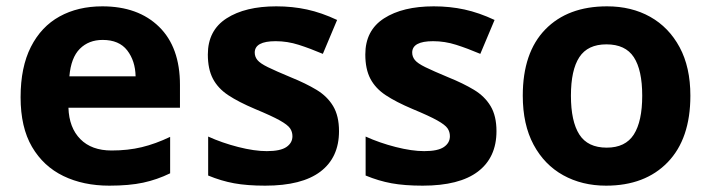

<svg xmlns="http://www.w3.org/2000/svg" viewBox="-20 -576 2244 606"><path d="M303 -556Q416 -556 482 -491.5Q548 -427 548 -308V-236H196Q198 -173 233.5 -137Q269 -101 332 -101Q384 -101 427.5 -111.5Q471 -122 517 -144V-29Q476 -9 432 0.5Q388 10 325 10Q243 10 180 -20.5Q117 -51 81 -112.5Q45 -174 45 -269Q45 -364 77.5 -428Q110 -492 168 -524Q226 -556 303 -556ZM304 -450Q260 -450 232 -422Q204 -394 199 -335H408Q407 -384 381.5 -417Q356 -450 304 -450Z M1050 -162Q1050 -79 991.5 -34.5Q933 10 817 10Q760 10 719 2.5Q678 -5 637 -22V-145Q681 -125 732 -112Q783 -99 822 -99Q865 -99 884 -112Q903 -125 903 -146Q903 -160 895.5 -171Q888 -182 863 -196Q838 -210 785 -232Q733 -254 700.5 -275.5Q668 -297 652 -327.5Q636 -358 636 -404Q636 -480 695 -518Q754 -556 852 -556Q903 -556 949 -546Q995 -536 1044 -513L999 -406Q959 -423 923 -434.5Q887 -446 850 -446Q784 -446 784 -410Q784 -397 792.5 -386.5Q801 -376 825.5 -364Q850 -352 898 -332Q945 -313 979 -292.5Q1013 -272 1031.5 -241Q1050 -210 1050 -162Z M1547 -162Q1547 -79 1488.5 -34.5Q1430 10 1314 10Q1257 10 1216 2.5Q1175 -5 1134 -22V-145Q1178 -125 1229 -112Q1280 -99 1319 -99Q1362 -99 1381 -112Q1400 -125 1400 -146Q1400 -160 1392.5 -171Q1385 -182 1360 -196Q1335 -210 1282 -232Q1230 -254 1197.5 -275.5Q1165 -297 1149 -327.5Q1133 -358 1133 -404Q1133 -480 1192 -518Q1251 -556 1349 -556Q1400 -556 1446 -546Q1492 -536 1541 -513L1496 -406Q1456 -423 1420 -434.5Q1384 -446 1347 -446Q1281 -446 1281 -410Q1281 -397 1289.5 -386.5Q1298 -376 1322.5 -364Q1347 -352 1395 -332Q1442 -313 1476 -292.5Q1510 -272 1528.5 -241Q1547 -210 1547 -162Z M2159 -274Q2159 -138 2087.5 -64Q2016 10 1893 10Q1817 10 1757.5 -23Q1698 -56 1664 -119.5Q1630 -183 1630 -274Q1630 -410 1701 -483Q1772 -556 1896 -556Q1973 -556 2032 -523Q2091 -490 2125 -427Q2159 -364 2159 -274ZM1782 -274Q1782 -193 1808.5 -151.5Q1835 -110 1895 -110Q1954 -110 1980.5 -151.5Q2007 -193 2007 -274Q2007 -355 1980.5 -395.5Q1954 -436 1894 -436Q1835 -436 1808.5 -395.5Q1782 -355 1782 -274Z"/></svg>

Font: Noto Sans
Style: Bold
Weight: 700
Designer: Monotype Design Team
Foundry: Monotype Imaging Inc.
Version: Version 2.000;GOOG;noto-source:20170915:90ef993387c0; ttfaut